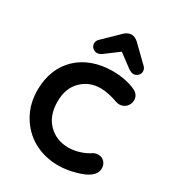

<svg xmlns="http://www.w3.org/2000/svg" viewBox="-217 -1051 1098 1197"><g transform="rotate(30 332.0 -452.0)"><path d="M200 -755C200 -732 221 -712 245 -712C256 -712 266 -716 277 -723L376 -797L475 -723C487 -716 498 -712 507 -712C531 -712 552 -732 552 -755C552 -766 549 -779 536 -790L424 -899C408 -913 392 -920 376 -920C360 -920 344 -913 328 -899L216 -790C203 -779 200 -766 200 -755ZM600 -43C621 -60 632 -81 632 -104C632 -140 607 -168 571 -168C557 -168 544 -164 533 -157C498 -132 436 -112 387 -112C328 -112 279 -131 241 -170C203 -208 184 -261 184 -328C184 -391 202 -441 239 -478C276 -515 322 -534 378 -534C411 -534 460 -524 499 -509C509 -506 518 -504 526 -504C567 -504 594 -538 594 -573C594 -596 582 -618 557 -630C508 -654 446 -664 389 -664C182 -664 40 -535 40 -328C40 -262 55 -203 85 -151C145 -46 253 16 386 16C425 16 466 10 508 -2C549 -13 580 -27 600 -43Z"/></g></svg>

Font: Dongle
Style: Bold
Weight: 700
Designer: Yanghee Ryu
Foundry: Yanghee Ryu
Version: Version 2.000